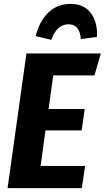

<svg xmlns="http://www.w3.org/2000/svg" viewBox="-20 -968 539 988"><path d="M499 -693 466 -580H254L230 -407H416L400 -297H214L189 -114H418L401 0H19L116 -693ZM164 -782Q181 -856 227.5 -902Q274 -948 343 -948Q413 -948 448 -900Q483 -852 479 -778L396 -767Q390 -843 333 -843Q272 -843 244 -763Z"/></svg>

Font: Fira Sans Condensed
Style: Bold Italic
Weight: 700
Width: 3
Italic angle: -8°
Designer: Carrois Corporate & Edenspiekermann AG
Foundry: Carrois Corporate GbR & Edenspiekermann AG
Version: Version 4.203